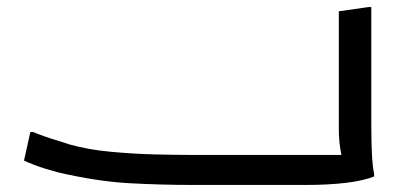

<svg xmlns="http://www.w3.org/2000/svg" viewBox="-20 -524 1168 544"><path d="M66 -150H74Q85 -145 105 -138Q125 -131 145 -125Q165 -119 176 -115Q229 -100 293.5 -94Q358 -88 419.5 -86.5Q481 -85 524 -85H986L952 -64Q948 -78 944 -103.5Q940 -129 940 -160V-492L1024 -504H1032V-172Q1032 -152 1032.5 -126Q1033 -100 1034.5 -75Q1036 -50 1040 -32V-24Q1010 -12 960.5 -6Q911 0 848 0H524Q434 0 345 -5Q256 -10 147 -35Q128 -40 110 -45.5Q92 -51 76.5 -57Q61 -63 48 -69Z"/></svg>

Font: Kufam
Style: Italic
Weight: 400
Italic angle: -11°
Designer: Artur Schmal
Foundry: Original Type
Version: Version 1.301; ttfautohint (v1.8.3)